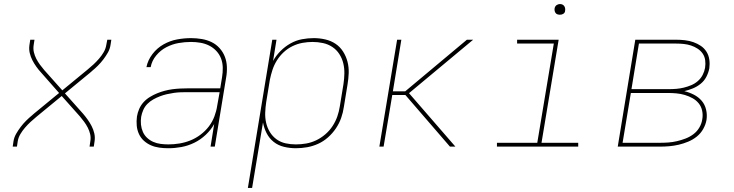

<svg xmlns="http://www.w3.org/2000/svg" viewBox="-20 -727 3640 952"><path d="M43 0 47 -27Q50 -46 60 -63.5Q70 -81 82.5 -97.5Q95 -114 109.5 -128.5Q124 -143 140 -156L141 -157Q143 -159 145 -160.5Q147 -162 149 -164L273 -266L184 -367Q171 -381 160 -396.5Q149 -412 140.5 -428.5Q132 -445 127.5 -464Q123 -483 126 -504L130 -530H151L147 -504Q144 -485 148 -468Q152 -451 160 -435.5Q168 -420 178 -406.5Q188 -393 199 -380L289 -279L413 -381Q429 -394 443.5 -407.5Q458 -421 471 -436Q484 -451 494 -468Q504 -485 507 -504L512 -530H532L528 -504Q525 -484 515 -466.5Q505 -449 492.5 -432.5Q480 -416 465.5 -401.5Q451 -387 435 -374V-373H434Q432 -371 430 -369.5Q428 -368 426 -366L302 -264L392 -163Q404 -149 415 -133.5Q426 -118 434.5 -101.5Q443 -85 447.5 -66Q452 -47 449 -27L445 0H424L428 -27Q431 -45 427 -62Q423 -79 415 -94.5Q407 -110 397 -123.5Q387 -137 376 -150L286 -251L162 -149Q146 -136 131.5 -122.5Q117 -109 104 -94Q91 -79 81 -62Q71 -45 68 -27L64 0Z M815 8Q792 8 770 5Q748 2 728.5 -6.5Q709 -15 693.5 -29Q678 -43 669 -62.5Q660 -82 658 -104Q656 -126 659 -149Q662 -168 670 -186.5Q678 -205 691.5 -220Q705 -235 723 -246Q741 -257 759.5 -264.5Q778 -272 797 -277Q816 -282 835 -284.5Q854 -287 873.5 -288Q893 -289 912 -289H1072L1081 -344Q1085 -368 1084.5 -392Q1084 -416 1076 -437Q1068 -458 1052.5 -474.5Q1037 -491 1017 -501Q997 -511 974 -515Q951 -519 927 -519Q896 -519 865 -513.5Q834 -508 805 -493Q776 -478 754.5 -452Q733 -426 727 -394H706Q713 -429 736 -459Q759 -489 791 -507Q823 -525 858 -531.5Q893 -538 927 -538Q954 -538 980.5 -533.5Q1007 -529 1029.5 -518Q1052 -507 1069 -488Q1086 -469 1095 -445.5Q1104 -422 1105 -395Q1106 -368 1101 -341L1045 0H1024L1042 -112Q1026 -83 1000 -58.5Q974 -34 943 -19Q912 -4 879.5 2Q847 8 815 8ZM815 -11Q842 -11 869.5 -15.5Q897 -20 923.5 -30.5Q950 -41 974 -59Q998 -77 1015.5 -100Q1033 -123 1043 -149.5Q1053 -176 1057 -203L1069 -270H912Q894 -270 877 -269.5Q860 -269 842.5 -266.5Q825 -264 807.5 -260Q790 -256 773 -249.5Q756 -243 740 -234Q724 -225 711 -212Q698 -199 690.5 -182Q683 -165 680 -148Q677 -128 679 -109Q681 -90 688.5 -73Q696 -56 709.5 -43.5Q723 -31 740 -23.5Q757 -16 776.5 -13.5Q796 -11 815 -11Z M1209 205 1330 -530H1351L1334 -425Q1349 -452 1371.5 -474.5Q1394 -497 1421 -512Q1448 -527 1477.5 -532.5Q1507 -538 1536 -538Q1565 -538 1593 -531.5Q1621 -525 1643.5 -510Q1666 -495 1681 -471.5Q1696 -448 1703 -421Q1710 -394 1709 -365Q1708 -336 1703 -307L1685 -197Q1681 -169 1671.5 -142Q1662 -115 1645.5 -90.5Q1629 -66 1606.5 -46Q1584 -26 1557.5 -14Q1531 -2 1503 3Q1475 8 1447 8Q1417 8 1388 1Q1359 -6 1337 -23.5Q1315 -41 1302 -66.5Q1289 -92 1284 -120L1230 205ZM1447 -11Q1473 -11 1498.5 -15.5Q1524 -20 1548 -31.5Q1572 -43 1593 -61Q1614 -79 1629 -102Q1644 -125 1652.5 -149.5Q1661 -174 1665 -200L1683 -310Q1687 -336 1687.5 -362.5Q1688 -389 1682 -413.5Q1676 -438 1662.5 -459Q1649 -480 1628 -494Q1607 -508 1581.5 -513.5Q1556 -519 1530 -519Q1505 -519 1480 -514.5Q1455 -510 1431 -498.5Q1407 -487 1387 -468.5Q1367 -450 1353 -427.5Q1339 -405 1331 -380.5Q1323 -356 1318 -331L1300 -221Q1296 -195 1295 -169Q1294 -143 1299.5 -118.5Q1305 -94 1318 -72.5Q1331 -51 1351 -36.5Q1371 -22 1395.5 -16.5Q1420 -11 1447 -11Z M1861 0 1949 -530H1970L1928 -274H1989L2295 -530H2326L2008 -265L2238 0H2211L1990 -256H1925L1882 0Z M2444 0V-19H2644L2726 -511H2544V-530H2750L2665 -19H2847V0ZM2756 -654Q2750 -654 2744 -656Q2738 -658 2734.5 -663Q2731 -668 2730 -674Q2729 -680 2730 -686Q2731 -691 2733.5 -695Q2736 -699 2739.5 -701.5Q2743 -704 2747.5 -705.5Q2752 -707 2756 -707Q2763 -707 2768.5 -704.5Q2774 -702 2777.5 -697Q2781 -692 2782 -686Q2783 -680 2782 -674Q2782 -669 2779.5 -665Q2777 -661 2773 -658.5Q2769 -656 2765 -655Q2761 -654 2756 -654Z M3043 0 3130 -530H3333Q3355 -530 3376.5 -527.5Q3398 -525 3418 -518Q3438 -511 3455 -499.5Q3472 -488 3483 -470.5Q3494 -453 3497 -431.5Q3500 -410 3497 -388Q3493 -367 3482.5 -346.5Q3472 -326 3454 -311.5Q3436 -297 3415 -288.5Q3394 -280 3373 -275Q3398 -269 3420.5 -257.5Q3443 -246 3459 -227.5Q3475 -209 3481 -183.5Q3487 -158 3483 -132Q3479 -109 3466.5 -87Q3454 -65 3434.5 -49.5Q3415 -34 3392 -24.5Q3369 -15 3345.5 -9.5Q3322 -4 3298.5 -2Q3275 0 3252 0ZM3111 -285H3297Q3315 -285 3333.5 -286.5Q3352 -288 3370.5 -292.5Q3389 -297 3407 -304.5Q3425 -312 3440 -325Q3455 -338 3464 -355.5Q3473 -373 3476 -391Q3479 -410 3476.5 -428.5Q3474 -447 3464 -461.5Q3454 -476 3438.5 -486Q3423 -496 3406 -501.5Q3389 -507 3370.5 -509Q3352 -511 3333 -511H3148ZM3067 -19H3252Q3273 -19 3294 -20.5Q3315 -22 3336.5 -27Q3358 -32 3379 -40Q3400 -48 3418 -61.5Q3436 -75 3447.5 -94.5Q3459 -114 3462 -135Q3466 -157 3461.5 -178Q3457 -199 3444.5 -214.5Q3432 -230 3414 -240Q3396 -250 3376 -256Q3356 -262 3334.5 -264Q3313 -266 3292 -266H3108Z"/></svg>

Font: Iosevka Curly ThExObl
Style: Regular
Weight: 100
Width: 7
Italic angle: -9°
Monospace: yes
Designer: Belleve Invis
Foundry: Belleve Invis
Version: Version 11.1.0; ttfautohint (v1.8.3)